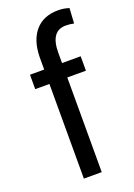

<svg xmlns="http://www.w3.org/2000/svg" viewBox="-146 -817 608 874"><g transform="rotate(-20 158.0 -380.0)"><path d="M102.5 0V-458.5H33.7V-528.3H102.5V-589.4Q104 -669.9 143.3 -715.1Q182.6 -760.3 254.4 -760.3Q280.3 -760.3 306.6 -752L302.2 -678.7Q283.7 -683.1 262.7 -683.1Q189 -683.1 189 -578.1V-528.3H279.3V-458.5H189V0Z"/></g></svg>

Font: TypoPRO Roboto
Style: Regular
Weight: 400
Designer: Google
Version: Version 2.136; 2016